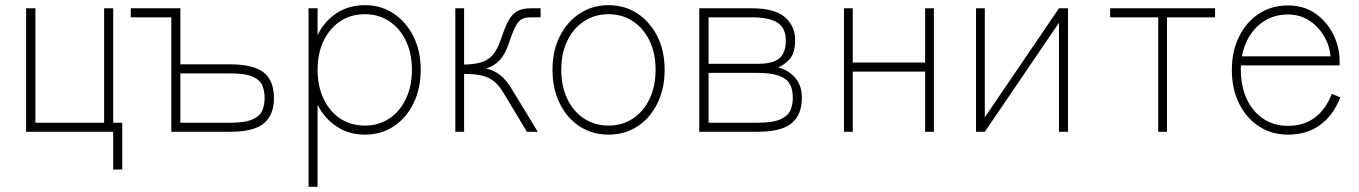

<svg xmlns="http://www.w3.org/2000/svg" viewBox="-20 -510 5260 743"><path d="M418 146V0H81V-478H117V-35H383V-478H418V-35H453V146Z M643 0V-443H486V-478H678V-261H870Q961 -261 1000.5 -229.5Q1040 -198 1040 -131Q1040 -64 1000.5 -32Q961 0 870 0ZM678 -35H870Q929 -35 957.5 -48Q986 -61 995 -82.5Q1004 -104 1004 -131Q1004 -158 995 -179.5Q986 -201 957.5 -213.5Q929 -226 870 -226H678Z M1174 213V-478H1209V-374Q1235 -428 1282.5 -459Q1330 -490 1392 -490Q1455 -490 1503.5 -457.5Q1552 -425 1580 -369Q1608 -313 1608 -240Q1608 -167 1580 -110Q1552 -53 1503.5 -21Q1455 11 1392 11Q1330 11 1282.5 -20.5Q1235 -52 1209 -105V213ZM1392 -24Q1445 -24 1486 -51Q1527 -78 1550.5 -127Q1574 -176 1574 -240Q1574 -304 1550.5 -352.5Q1527 -401 1486 -428Q1445 -455 1392 -455Q1338 -455 1297 -428Q1256 -401 1232.5 -352.5Q1209 -304 1209 -240Q1209 -176 1232.5 -127Q1256 -78 1297 -51Q1338 -24 1392 -24Z M1742 0V-478H1776V-260Q1816 -261 1842.5 -269Q1869 -277 1887 -297.5Q1905 -318 1918 -357Q1932 -399 1945.5 -426Q1959 -453 1979.5 -465.5Q2000 -478 2035 -478H2072V-443H2035Q2014 -443 2001 -437Q1988 -431 1976.5 -410.5Q1965 -390 1950 -345Q1935 -299 1912.5 -276Q1890 -253 1861 -245Q1892 -238 1915.5 -219.5Q1939 -201 1960 -166Q1999 -102 2021 -66Q2043 -30 2052 -15Q2061 0 2061 0H2019L1930 -148Q1912 -179 1892 -195Q1872 -211 1844.5 -217.5Q1817 -224 1776 -224V0Z M2335 11Q2272 11 2223 -21Q2174 -53 2146 -110Q2118 -167 2118 -240Q2118 -313 2146 -369Q2174 -425 2223 -457.5Q2272 -490 2335 -490Q2398 -490 2447 -457.5Q2496 -425 2524 -369Q2552 -313 2552 -240Q2552 -167 2524 -110Q2496 -53 2447 -21Q2398 11 2335 11ZM2335 -24Q2388 -24 2429 -51Q2470 -78 2493.5 -127Q2517 -176 2517 -240Q2517 -304 2493.5 -352.5Q2470 -401 2429 -428Q2388 -455 2335 -455Q2282 -455 2240.5 -428Q2199 -401 2175.5 -352.5Q2152 -304 2152 -240Q2152 -176 2175.5 -127Q2199 -78 2240.5 -51Q2282 -24 2335 -24Z M2686 0V-478H2888Q2977 -478 3017 -444Q3057 -410 3057 -354Q3057 -307 3037.5 -283.5Q3018 -260 2991 -249Q3029 -240 3056 -210.5Q3083 -181 3083 -131Q3083 -67 3044 -33.5Q3005 0 2910 0ZM2722 -35H2910Q2971 -35 3000.5 -48.5Q3030 -62 3039 -84Q3048 -106 3048 -131Q3048 -188 3013.5 -208Q2979 -228 2911 -228H2722ZM2722 -263H2911Q2970 -263 2995.5 -284Q3021 -305 3021 -354Q3021 -401 2989 -422Q2957 -443 2888 -443H2722Z M3246 0V-478H3280V-268H3560V-478H3594V0H3560V-233H3280V0Z M3757 0V-478H3791V-56L4078 -478H4113V0H4078V-422L3791 0Z M4462 0V-443H4276V-478H4682V-443H4496V0Z M4964 11Q4901 11 4852 -21Q4803 -53 4775 -109.5Q4747 -166 4747 -239Q4747 -312 4775 -368.5Q4803 -425 4852 -457Q4901 -489 4964 -489Q5027 -489 5072 -456.5Q5117 -424 5140.5 -375Q5164 -326 5164 -275V-257H4782Q4779 -191 4800 -138Q4821 -85 4863.5 -54Q4906 -23 4964 -23Q5085 -23 5134 -147L5167 -133Q5108 11 4964 11ZM4786 -292H5129Q5125 -335 5103 -371.5Q5081 -408 5045.5 -431Q5010 -454 4964 -454Q4896 -454 4848 -410Q4800 -366 4786 -292Z"/></svg>

Font: Zen Kaku Gothic New Light
Style: Regular
Weight: 300
Designer: Yoshimichi Ohira
Foundry: Positype
Version: Version 1.002